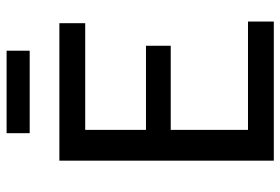

<svg xmlns="http://www.w3.org/2000/svg" viewBox="-154 -696 850 582"><g transform="rotate(-90 271.0 -405.0)"><path d="M408.3 -740V-810H158.3V-740ZM496.7 0V-78.3H168.3V-312.5H423.3V-387.5H168.3V-571.7H491.7V-650H75V0Z"/></g></svg>

Font: Familjen Grotesk
Style: Regular
Weight: 400
Designer: Anders Wikstroem, Jonas Baeckman, Matilda Gysing, Kristian Moeller
Foundry: Familjen STHLM AB
Version: Version 2.000